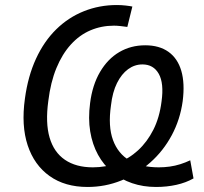

<svg xmlns="http://www.w3.org/2000/svg" viewBox="-20 -734 812 763"><path d="M328 9Q238 9 177 -34.5Q116 -78 90 -156.5Q64 -235 79 -342Q91 -431 123 -500.5Q155 -570 203.5 -617.5Q252 -665 313.5 -689.5Q375 -714 444 -714Q462 -714 479.5 -712Q497 -710 506 -708L486 -627Q472 -629 458 -630.5Q444 -632 433 -632Q383 -632 339.5 -613.5Q296 -595 261.5 -557Q227 -519 204 -463Q181 -407 172 -333Q160 -246 177 -187.5Q194 -129 238 -99Q282 -69 349 -69Q400 -69 446 -86Q492 -103 528.5 -136.5Q565 -170 589.5 -218.5Q614 -267 622 -331Q632 -403 611 -440.5Q590 -478 546 -478Q515 -478 489 -459Q463 -440 445 -404Q427 -368 421 -315Q409 -232 429 -177.5Q449 -123 495.5 -96Q542 -69 611 -69Q633 -69 654.5 -72Q676 -75 696.5 -81.5Q717 -88 736 -97L749 -25Q719 -8 681 0.5Q643 9 600 9Q549 9 505 -6Q461 -21 426.5 -49.5Q392 -78 369.5 -119Q347 -160 338.5 -211.5Q330 -263 338 -324Q347 -396 377.5 -448Q408 -500 454 -527Q500 -554 557 -554Q613 -554 649.5 -528Q686 -502 700.5 -452.5Q715 -403 706 -332Q696 -259 662.5 -196.5Q629 -134 577 -88Q525 -42 461.5 -16.5Q398 9 328 9Z"/></svg>

Font: Nunito Sans 10pt SemiCondensed Medium
Style: Italic
Weight: 500
Width: 4
Italic angle: -9°
Designer: Vernon Adams
Foundry: Vernon Adams
Version: Version 3.101;gftools[0.9.27]